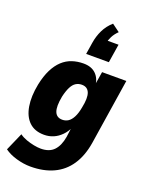

<svg xmlns="http://www.w3.org/2000/svg" viewBox="-184 -888 905 1168"><g transform="rotate(20 268.5 -303.5)"><path d="M163 191Q119 191 72 177.5Q25 164 -6 141L45 25Q64 39 89 48Q114 57 139.5 62Q165 67 185 67Q240 67 269.5 36Q299 5 309 -54L318 -122H323Q309 -90 286 -66.5Q263 -43 235 -31Q207 -19 175 -19Q114 -19 78 -53.5Q42 -88 31.5 -150.5Q21 -213 37 -294Q49 -352 69.5 -393Q90 -434 118 -460Q146 -486 180.5 -497.5Q215 -509 254 -509Q305 -509 334 -481Q363 -453 367 -406H362L377 -498H534L468 -72Q454 14 414.5 73Q375 132 311.5 161.5Q248 191 163 191ZM248 -143Q269 -143 286 -154Q303 -165 316 -190Q329 -215 336 -254Q350 -320 337.5 -352Q325 -384 288 -384Q267 -384 250 -373.5Q233 -363 220.5 -338.5Q208 -314 199 -275Q186 -207 198.5 -175Q211 -143 248 -143ZM248 -569 260 -645Q267 -690 286 -729Q305 -768 339 -798L389 -761Q367 -740 355 -716Q343 -692 339 -670L311 -689H414L395 -569Z"/></g></svg>

Font: Nunito Sans 10pt Condensed Black
Style: Italic
Weight: 900
Width: 3
Italic angle: -9°
Designer: Vernon Adams
Foundry: Vernon Adams
Version: Version 3.101;gftools[0.9.27]